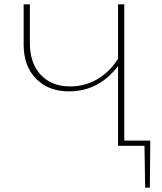

<svg xmlns="http://www.w3.org/2000/svg" viewBox="-20 -678 755 893"><path d="M679 -24 677 195H655L652 0H529V-371Q440 -253 300 -253Q206 -253 148 -311.5Q90 -370 90 -471V-658H119V-478Q119 -384 169.5 -330Q220 -276 306 -276Q375 -276 433 -310Q491 -344 529 -405V-658H558V-24Z"/></svg>

Font: EauTestInfant Extralight
Style: Regular
Weight: 250
Designer: Christian Thalmann (Catharsis Fonts)
Version: Version 0.001;PS 000.001;hotconv 1.0.88;makeotf.lib2.5.64775